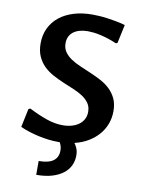

<svg xmlns="http://www.w3.org/2000/svg" viewBox="-100 -793 799 1074"><g transform="rotate(10 299.5 -256.0)"><path d="M279.8 -86.4Q306.2 -86.4 329.3 -92.8Q352.5 -99.1 369.9 -111.6Q387.2 -124 397.2 -142.3Q407.2 -160.6 407.2 -184.6Q407.2 -213.4 393.1 -233.6Q378.9 -253.9 356 -269Q333 -284.2 303.5 -296.4Q273.9 -308.6 242.9 -321.8Q211.9 -335 182.4 -350.8Q152.8 -366.7 129.9 -388.9Q106.9 -411.1 92.8 -442.1Q78.6 -473.1 78.6 -516.1Q78.6 -564.5 97.2 -603Q115.7 -641.6 149.4 -668.7Q183.1 -695.8 230.5 -710.4Q277.8 -725.1 335.9 -725.1Q352.1 -725.1 373.8 -723.9Q395.5 -722.7 420.2 -719.5Q444.8 -716.3 471.4 -711.2Q498 -706.1 524.4 -698.7L502 -593.8L493.2 -589.4Q468.8 -600.1 445.1 -607.7Q421.4 -615.2 399.9 -620.1Q378.4 -625 359.6 -627Q340.8 -628.9 326.7 -628.9Q301.8 -628.9 281.2 -623Q260.7 -617.2 246.1 -606.2Q231.4 -595.2 223.6 -578.9Q215.8 -562.5 215.8 -541.5Q215.8 -512.7 230 -492.4Q244.1 -472.2 267.3 -456.5Q290.5 -440.9 320.3 -428.2Q350.1 -415.5 380.9 -402.3Q411.6 -389.2 441.4 -373.5Q471.2 -357.9 494.4 -335.9Q517.6 -314 531.7 -284.2Q545.9 -254.4 545.9 -212.9Q545.9 -174.8 533.2 -140.6Q520.5 -106.4 496.6 -78.9Q472.7 -51.3 438.7 -31Q404.8 -10.7 361.8 -0.5Q370.1 10.7 377.2 27.1Q384.3 43.5 384.3 67.9Q384.3 98.1 371.8 124.5Q359.4 150.9 334 170.4Q308.6 189.9 270.8 201.2Q232.9 212.4 182.1 212.4V133.8Q238.3 133.8 265.1 113.8Q292 93.8 292 55.7Q292 41.5 288.8 30.8Q285.6 20 279.8 9.8H266.6Q242.7 9.8 216.1 6.6Q189.5 3.4 161.9 -2.4Q134.3 -8.3 106.7 -16.8Q79.1 -25.4 53.2 -37.1L75.2 -142.1L85.4 -147Q139.2 -119.6 186.8 -103Q234.4 -86.4 279.8 -86.4Z"/></g></svg>

Font: Proza Libre
Style: SemiBold
Weight: 600
Designer: Jasper de Waard
Foundry: Jasper de Waard
Version: Version 1.000; ttfautohint (v1.4.1.8-43bc) -l 8 -r 50 -G 200